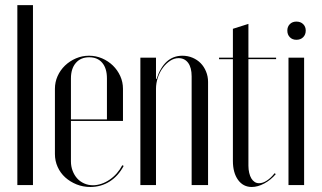

<svg xmlns="http://www.w3.org/2000/svg" viewBox="-20 -719 1252 746"><path d="M47.4 0H108.1V-699H47.4Z M193.4 -373.8V-120.5Q193.4 -93.8 204 -70.3Q214.6 -46.8 233.4 -29.8Q252.3 -12.8 277.4 -2.6Q302.6 7.5 330.9 7.5Q372.5 7.5 406.1 -13.8Q439.6 -35 460.5 -74.4L455.1 -77Q446.2 -59.8 433.7 -45.5Q421.1 -31.2 405.9 -20.9Q390.8 -10.5 374 -4.9Q357.2 0.8 341.2 0.8Q322.8 0.8 306.8 -6.4Q290.8 -13.6 279.8 -25.9Q268.8 -38.1 262.2 -55.3Q255.6 -72.5 255.6 -91.9V-414.2Q255.6 -452.4 274.6 -474.4Q293.6 -496.5 326.4 -496.5Q359.1 -496.5 377.3 -474.9Q395.5 -453.4 395.5 -414.2V-255H251.5V-249H457.8V-374.1Q457.8 -400.3 447.2 -423.6Q436.6 -446.9 418.6 -464.4Q400.6 -481.8 376.7 -492.2Q352.8 -502.5 325.9 -502.5Q299.1 -502.5 275.1 -492.2Q251 -481.9 232.6 -464.3Q214.2 -446.6 203.8 -423.4Q193.4 -400.2 193.4 -373.8Z M588.1 -412.1H586.1V-442.1V-495H525.4V0H586.1V-373.8Q586.1 -396.5 593.4 -417.9Q600.6 -439.4 613.1 -456Q625.5 -472.6 641.2 -482.9Q656.9 -493.1 673.8 -493.1Q697.5 -493.1 711.1 -474.7Q724.6 -456.2 724.6 -422.6V0H788.4V-400.9Q788.4 -422.2 780.6 -441.1Q772.9 -460 759.6 -473.6Q746.2 -487.1 727.9 -494.8Q709.5 -502.5 688.6 -502.5Q653.4 -502.5 628.2 -479.9Q603 -457.2 588.1 -412.1Z M958.2 7.5Q981.5 7.5 1006.8 -6.1Q1032.1 -19.6 1051.6 -42.6L1047 -46Q1032.6 -27.5 1016.7 -17.3Q1000.9 -7.1 986.8 -7.1Q977.1 -7.1 969.5 -12Q961.9 -16.9 956.6 -25.7Q951.3 -34.5 948.3 -47.3Q945.2 -60.1 945.2 -75.1V-489.2H1052.8V-495H945.2V-626.2L884.9 -607.1V-494.9H831.1V-489H884.9V-93.6Q884.9 -48 904.8 -20.2Q924.8 7.5 958.2 7.5Z M1100.9 -495V0H1161.6V-495ZM1096.4 -600.2Q1096.4 -584.4 1106.2 -574.4Q1116 -564.4 1131.6 -564.4Q1147.9 -564.4 1157.9 -574.4Q1167.9 -584.4 1167.9 -600.2Q1167.9 -615.5 1157.9 -625.3Q1147.9 -635.1 1131.6 -635.1Q1116 -635.1 1106.2 -625.3Q1096.4 -615.5 1096.4 -600.2Z"/></svg>

Font: Moniqa Black
Style: Regular
Weight: 900
Designer: Rajesh Rajput
Foundry: Rajesh Rajput
Version: Version 1.000